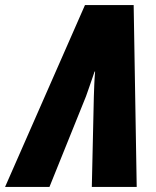

<svg xmlns="http://www.w3.org/2000/svg" viewBox="-78 -737 617 757"><path d="M-58 0H117L261 -357C268 -375 276 -401 295 -455H297C294 -423 293 -384 292 -356L284 0H461L449 -717H257Z"/></svg>

Font: Noto Sans ExtraCondensed Black
Style: Italic
Weight: 900
Width: 2
Italic angle: -12°
Designer: Monotype Design Team
Foundry: Monotype Imaging Inc.
Version: Version 2.013